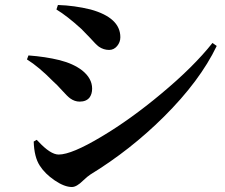

<svg xmlns="http://www.w3.org/2000/svg" viewBox="-20 -741 902 769"><path d="M268 8Q238 8 199 -18.5Q160 -45 139 -78Q117 -112 115 -174L127 -181Q129 -179 133 -175Q182 -122 215 -122Q267 -122 387 -194Q503 -263 625 -365Q755 -473 831 -569L848 -557Q781 -417 636 -273Q502 -140 342 -42Q331 -35 313 -18Q287 8 268 8ZM299 -334Q279 -334 261 -347Q250 -355 228.5 -379Q207 -403 193 -415Q136 -473 88 -503L94 -519Q162 -514 219 -500Q274 -486 309 -459Q349 -427 349 -386Q349 -365 339 -351Q326 -334 299 -334ZM417 -541Q395 -541 376 -554Q364 -563 340 -590Q319 -612 306 -625Q249 -677 206 -703L212 -721Q278 -719 343 -703Q462 -670 462 -592Q462 -572 449 -556.5Q436 -541 417 -541Z"/></svg>

Font: GenRyuMin TW B
Style: Regular
Weight: 700
Version: Version 1.501;PS 1;hotconv 16.6.51;makeotf.lib2.5.65220